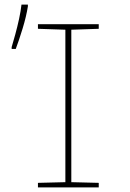

<svg xmlns="http://www.w3.org/2000/svg" viewBox="-20 -820 570 840"><path d="M146 0V-20L266 -23V-690L146 -694V-714H412V-694L292 -690V-23L412 -20V0ZM31 -614Q38 -637 47 -670Q56 -703 63.5 -737.5Q71 -772 74 -800H102V-792Q95 -748 79 -695.5Q63 -643 49 -606H31Z"/></svg>

Font: Noto Sans Mono Condensed Thin
Style: Regular
Weight: 100
Width: 3
Designer: Monotype Design Team
Foundry: Monotype Imaging Inc.
Version: Version 2.014; ttfautohint (v1.8.4.7-5d5b)